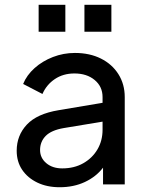

<svg xmlns="http://www.w3.org/2000/svg" viewBox="-20 -773 615 805"><path d="M230 12Q177 12 136.5 -7.5Q96 -27 73 -61Q50 -95 50 -141Q50 -205 92.5 -250.5Q135 -296 226 -311L410 -342V-366Q410 -410 377 -437.5Q344 -465 292 -465Q245 -465 210 -441.5Q175 -418 158 -379L77 -421Q92 -458 125 -487.5Q158 -517 202 -534Q246 -551 294 -551Q356 -551 403 -527.5Q450 -504 476.5 -462Q503 -420 503 -366V0H412V-70Q383 -32 336 -10Q289 12 230 12ZM148 -144Q148 -111 174 -89Q200 -67 241 -67Q291 -67 329 -88.5Q367 -110 388.5 -146.5Q410 -183 410 -229V-263L247 -236Q195 -227 171.5 -203Q148 -179 148 -144ZM142 -640V-753H254V-640ZM334 -640V-753H447V-640Z"/></svg>

Font: Pitagon Sans Text Medium
Style: Regular
Weight: 500
Designer: Travis Tran
Foundry: Pitagon
Version: Version 1.000; ttfautohint (v1.8.4.7-5d5b);gftools[0.9.26]